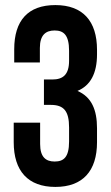

<svg xmlns="http://www.w3.org/2000/svg" viewBox="-20 -728 436 756"><path d="M252 -489C252 -433 227 -415 186 -415H153V-315H180C231 -315 252 -291 252 -226V-171C252 -108 230 -92 195 -92C160 -92 138 -110 138 -161V-245H34V-168C34 -55 90 8 198 8C306 8 362 -55 362 -168V-223C362 -295 341 -346 285 -370C336 -391 362 -439 362 -514V-532C362 -645 306 -708 198 -708C90 -708 36 -647 36 -534V-482H137V-539C137 -590 160 -608 195 -608C230 -608 252 -591 252 -528Z"/></svg>

Font: Bebas Neue
Style: Bold
Weight: 700
Designer: Ryoichi Tsunekawa
Foundry: Ryoichi Tsunekawa
Version: Version 1.300